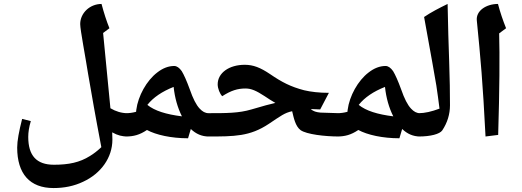

<svg xmlns="http://www.w3.org/2000/svg" viewBox="-20 -835 2641 972"><path d="M251 117C305 117 355 107 401 85C492 43 549 -38 549 -128L548 -165C576 -149 600 -144 625 -144C631 -144 634 -147 634 -152V-254C634 -260 631 -262 625 -262C595 -262 566 -271 539 -287C527 -415 514 -543 502 -668L534 -692C519 -729 506 -770 494 -815C435 -815 386 -769 386 -713C386 -684 413 -545 426 -461C450 -322 465 -238 471 -207L493 -90C474 -72 455 -57 435 -45C384 -13 329 -1 253 -1C165 -1 123 -47 123 -142C123 -165 127 -192 136 -222L92 -233C76 -170 67 -122 67 -88C67 45 131 117 251 117Z M932 -135 946 -182C972 -157 1002 -144 1036 -144C1043 -144 1047 -147 1047 -155V-253C1047 -259 1043 -262 1036 -262C1019 -262 1005 -270 991 -285C973 -304 957 -336 941 -382C925 -426 911 -457 900 -475C888 -492 875 -501 862 -501C833 -501 804 -490 776 -468C722 -427 679 -349 670 -279C670 -275 669 -272 669 -269C650 -264 635 -262 617 -262C611 -262 609 -260 609 -254V-152C609 -147 611 -144 617 -144C656 -144 687 -152 724 -177C770 -152 847 -135 932 -135ZM901 -246C821 -256 763 -274 726 -304C756 -342 801 -372 859 -395C865 -339 879 -290 901 -246Z M1030 -144C1167 -144 1245 -144 1341 -208C1401 -248 1421 -264 1459 -272C1467 -239 1475 -196 1502 -176C1532 -155 1624 -144 1696 -144C1701 -144 1704 -147 1704 -152V-254C1704 -260 1701 -262 1696 -262C1666 -263 1632 -264 1602 -265C1582 -267 1566 -271 1553 -283C1569 -282 1585 -282 1601 -281L1645 -365C1596 -365 1554 -370 1520 -378C1451 -396 1407 -419 1347 -460C1298 -493 1262 -507 1219 -507C1140 -507 1082 -466 1082 -408C1082 -387 1093 -360 1105 -348C1150 -377 1183 -387 1223 -387C1252 -387 1277 -376 1320 -348C1338 -336 1356 -324 1374 -314C1351 -309 1310 -298 1253 -281C1189 -262 1127 -262 1030 -262C1024 -262 1022 -260 1022 -254V-152C1022 -147 1024 -144 1030 -144Z M2002 -135 2016 -182C2042 -157 2072 -144 2106 -144C2113 -144 2117 -147 2117 -155V-253C2117 -259 2113 -262 2106 -262C2089 -262 2075 -270 2061 -285C2043 -304 2027 -336 2011 -382C1995 -426 1981 -457 1970 -475C1958 -492 1945 -501 1932 -501C1903 -501 1874 -490 1846 -468C1792 -427 1749 -349 1740 -279C1740 -275 1739 -272 1739 -269C1720 -264 1705 -262 1687 -262C1681 -262 1679 -260 1679 -254V-152C1679 -147 1681 -144 1687 -144C1726 -144 1757 -152 1794 -177C1840 -152 1917 -135 2002 -135ZM1971 -246C1891 -256 1833 -274 1796 -304C1826 -342 1871 -372 1929 -395C1935 -339 1949 -290 1971 -246Z M2100 -144C2159 -144 2206 -156 2219 -175C2245 -214 2258 -257 2258 -302C2258 -364 2257 -437 2254 -522C2251 -607 2248 -705 2246 -815C2203 -794 2162 -773 2127 -749C2162 -556 2183 -440 2189 -402C2195 -363 2200 -324 2205 -285C2165 -270 2130 -262 2100 -262C2094 -262 2092 -260 2092 -254V-152C2092 -147 2094 -144 2100 -144Z M2438 -144 2502 -152C2509 -380 2510 -555 2507 -666L2542 -692C2526 -732 2512 -773 2501 -815C2441 -815 2388 -780 2394 -730C2413 -539 2424 -419 2438 -144Z"/></svg>

Font: Noto Naskh Arabic UI
Style: Bold
Weight: 700
Designer: Monotype Design Team, David Williams, Mohamad Dakak and Nizar Qandah
Foundry: Monotype Imaging Inc.
Version: Version 2.016